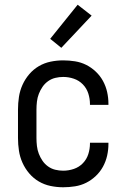

<svg xmlns="http://www.w3.org/2000/svg" viewBox="-20 -783 540 811"><path d="M247 8Q220 8 193.5 2.5Q167 -3 144 -16.5Q121 -30 103.5 -50.5Q86 -71 75 -95.5Q64 -120 60 -146.5Q56 -173 56 -200V-320Q56 -347 60 -373.5Q64 -400 75 -424.5Q86 -449 103.5 -469.5Q121 -490 144 -503.5Q167 -517 193.5 -522.5Q220 -528 247 -528Q272 -528 297 -524Q322 -520 344 -509Q366 -498 384.5 -480.5Q403 -463 415 -441Q427 -419 432.5 -394.5Q438 -370 438 -345V-340H360V-343Q360 -366 353 -388Q346 -410 330 -426.5Q314 -443 292 -450.5Q270 -458 247 -458Q230 -458 213.5 -454Q197 -450 183 -440Q169 -430 159.5 -416Q150 -402 144 -386.5Q138 -371 136 -354Q134 -337 134 -320V-200Q134 -183 136 -166Q138 -149 144 -133.5Q150 -118 159.5 -104Q169 -90 183 -80Q197 -70 213.5 -66Q230 -62 247 -62Q270 -62 292 -69.5Q314 -77 330 -93.5Q346 -110 353 -132Q360 -154 360 -177V-180H438V-175Q438 -150 432.5 -125.5Q427 -101 415 -79Q403 -57 384.5 -39.5Q366 -22 344 -11Q322 0 297 4Q272 8 247 8ZM239 -581 192 -619 308 -763 367 -717Z"/></svg>

Font: Moesevka
Style: Regular
Weight: 400
Monospace: yes
Designer: Belleve Invis
Foundry: Belleve Invis
Version: Version 32.5.0; ttfautohint (v1.8.4)